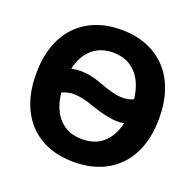

<svg xmlns="http://www.w3.org/2000/svg" viewBox="-129 -861 1031 1013"><g transform="rotate(20 386.5 -355.0)"><path d="M386 16Q305 16 241 -9.5Q177 -35 132.5 -83Q88 -131 64.5 -199.5Q41 -268 41 -354Q41 -440 64.5 -509Q88 -578 132.5 -626Q177 -674 241 -700Q305 -726 386 -726Q467 -726 531 -700Q595 -674 640 -626Q685 -578 708.5 -509Q732 -440 732 -354Q732 -268 708.5 -199.5Q685 -131 640 -83Q595 -35 531 -9.5Q467 16 386 16ZM386 -112Q458 -112 504 -152.5Q550 -193 567 -269Q559 -267 556 -266Q549 -264 542.5 -264Q536 -264 528 -264Q501 -264 464 -272Q427 -280 373 -298Q337 -312 303 -317.5Q269 -323 246 -320Q234 -318 222.5 -314.5Q211 -311 200 -306Q210 -212 258.5 -162Q307 -112 386 -112ZM534 -393Q552 -394 573 -404Q562 -497 513.5 -547.5Q465 -598 386 -598Q316 -598 269.5 -557.5Q223 -517 206 -442Q217 -445 224 -445Q239 -448 257 -448Q283 -448 313 -442.5Q343 -437 371 -426Q422 -407 454 -399Q486 -391 509 -391Q516 -391 522 -391Q528 -391 534 -393Z"/></g></svg>

Font: Geist
Style: Bold
Weight: 400
Designer: Basement.studio, Andrés Briganti, Mateo Zaragoza
Foundry: Basement.studio, Vercel, Andrés Briganti, Guido Ferreyra, Mateo Zaragoza
Version: Version 1.401